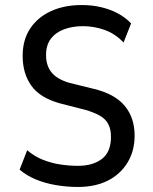

<svg xmlns="http://www.w3.org/2000/svg" viewBox="-20 -734 608 763"><path d="M290 9Q245 9 201.5 1.5Q158 -6 121 -21.5Q84 -37 58 -60L88 -137Q116 -113 149.5 -99.5Q183 -86 219 -80.5Q255 -75 290 -75Q349 -75 385 -102.5Q421 -130 421 -190Q421 -221 410 -241.5Q399 -262 375.5 -275Q352 -288 317 -298L219 -323Q139 -345 104.5 -393.5Q70 -442 70 -512Q70 -575 99.5 -620Q129 -665 182 -689.5Q235 -714 305 -714Q345 -714 381.5 -705.5Q418 -697 448 -681Q478 -665 501 -641L471 -565Q438 -600 396 -615Q354 -630 310 -630Q268 -630 234.5 -617.5Q201 -605 182 -580Q163 -555 163 -515Q163 -473 185 -446Q207 -419 255 -405L352 -381Q436 -361 475.5 -313.5Q515 -266 515 -195Q515 -134 486.5 -87.5Q458 -41 408 -16Q358 9 290 9Z"/></svg>

Font: Nunito Sans 7pt Condensed Medium
Style: Regular
Weight: 500
Width: 3
Designer: Vernon Adams
Foundry: Vernon Adams
Version: Version 3.101;gftools[0.9.27]